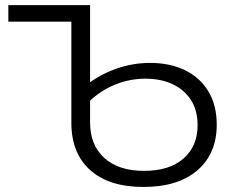

<svg xmlns="http://www.w3.org/2000/svg" viewBox="-20 -720 907 746"><path d="M537.4 6.4Q403.8 6.4 330.5 -59Q257.3 -124.3 257.3 -242.5V-700H330V-244.2Q330 -156.5 385.3 -106.3Q440.7 -56.1 539.7 -56.1Q638.1 -56.1 692.9 -104Q747.7 -151.8 747.7 -233.1Q747.7 -291.5 721.8 -331.6Q695.8 -371.8 650.5 -393Q605.1 -414.3 544.9 -414.3Q484 -414.3 427.1 -391.2Q370.2 -368.2 322.3 -321.9L309.1 -385.5Q367.8 -430.6 431.8 -453.1Q495.9 -475.6 563 -475.6Q640.6 -475.6 698.7 -447.3Q756.7 -419.1 789.4 -365.4Q822.1 -311.8 822.1 -235.4Q822.1 -123 746.9 -58.3Q671.6 6.4 537.4 6.4ZM12.4 -635.7V-700H330L256.7 -635.7Z"/></svg>

Font: Montserrat Alternates Thin
Style: Regular
Weight: 100
Designer: Julieta Ulanovsky
Foundry: Julieta Ulanovsky
Version: Version 9.000